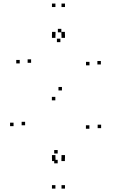

<svg xmlns="http://www.w3.org/2000/svg" viewBox="-20 -918 660 1105"><path d="M299 167.5V147.5H279V167.5ZM354 167.5V147.5H334V167.5ZM354 -5.5V-25.5H334V-5.5ZM299 -5.5V-25.5H279V-5.5ZM354 -877.5V-897.5H334V-877.5ZM299 -877.5V-897.5H279V-877.5ZM299 -700V-720H279V-700ZM354 -700V-720H334V-700ZM353.5 -714.5V-734.5H333.5V-714.5ZM299.5 -714.5V-734.5H279.5V-714.5ZM299.5 9V-11H279.5V9ZM353.5 9V-11H333.5V9ZM333 -732V-752H313V-732ZM93.5 -553V-573H73.5V-553ZM298.5 -340.5V-360.5H278.5V-340.5ZM494.5 -177V-197H474.5V-177ZM312 -34.5V-54.5H292V-34.5ZM124.5 -197V-217H104.5V-197ZM58 -192V-212H38V-192ZM312 22V2H292V22ZM562 -180.5V-200.5H542V-180.5ZM336.5 -397.5V-417.5H316.5V-397.5ZM159 -556.5V-576.5H139V-556.5ZM327.5 -675.5V-695.5H307.5V-675.5ZM495 -542V-562H475V-542ZM560.5 -547V-567H540.5V-547Z"/></svg>

Font: Monaspace Krypton Dots Var
Style: Regular
Weight: 400
Designer: Riley Cran and the Lettermatic Team
Version: Version 1.100 (Monaspace Krypton Dots)